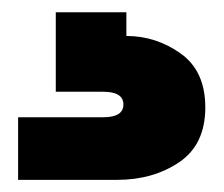

<svg xmlns="http://www.w3.org/2000/svg" viewBox="-20 -27 368 316"><path d="M9.8 166H149.9Q183.1 166 183.1 145Q183.1 124 149.9 124H71.8V-6.8H188V32.2Q236.8 32.2 277.3 61Q317.9 89.8 317.9 149.9Q317.9 210.9 274.9 240Q231.9 269 172.9 269H9.8Z"/></svg>

Font: Poppins ExtraBold
Style: Regular
Weight: 800
Designer: Ninad Kale (Devanagari), Jonny Pinhorn (Latin)
Foundry: Indian Type Foundry
Version: 4.004